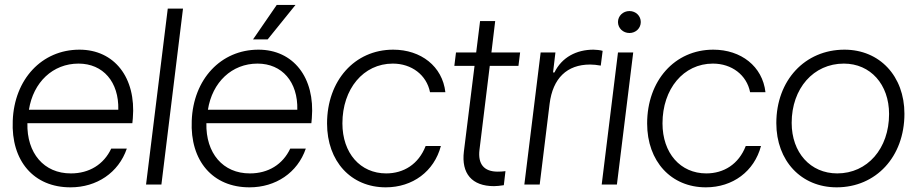

<svg xmlns="http://www.w3.org/2000/svg" viewBox="-20 -763 3792 794"><path d="M272 11.7C379.4 11.7 470.2 -48.3 504.4 -148.4H439.9C409.2 -83 349.1 -45.9 273.4 -45.9C161.6 -45.4 90.3 -129.9 93.3 -253.4H527.3L529.3 -273.9C543.5 -442.4 452.6 -557.6 308.6 -557.6C152.8 -557.6 39.1 -435.1 32.7 -263.7C25.4 -97.7 119.6 12.2 272 11.7ZM99.6 -309.1C117.7 -423.3 198.7 -500 304.7 -500C406.2 -500 472.2 -424.3 469.2 -309.1Z M584 0H647.5L736.8 -727.5H673.8Z M1012.2 11.7C1119.6 11.7 1210.4 -48.3 1244.6 -148.4H1180.2C1149.4 -83 1089.4 -45.9 1013.7 -45.9C901.9 -45.4 830.6 -129.9 833.5 -253.4H1267.6L1269.5 -273.9C1283.7 -442.4 1192.9 -557.6 1048.8 -557.6C893.1 -557.6 779.3 -435.1 772.9 -263.7C765.6 -97.7 859.9 12.2 1012.2 11.7ZM839.8 -309.1C857.9 -423.3 939 -500 1044.9 -500C1146.5 -500 1212.4 -424.3 1209.5 -309.1ZM1026.4 -600.1H1086.9L1202.1 -742.7H1124.5Z M1575.2 11.7C1686.5 11.7 1775.4 -54.2 1803.2 -159.2H1740.2C1710.9 -83.5 1648.9 -45.9 1577.1 -45.9C1469.7 -45.9 1396 -129.9 1396 -252.9C1396 -395 1482.4 -500 1604.5 -500C1682.1 -500 1744.1 -453.1 1758.3 -381.8H1821.8C1809.6 -488.8 1720.7 -557.6 1606 -557.6C1446.3 -557.6 1332.5 -429.2 1332.5 -252.4C1332.5 -95.7 1431.6 11.7 1575.2 11.7Z M2022.9 6.8C2033.7 6.8 2046.4 5.4 2063.5 2.9L2070.3 -55.2C2058.6 -53.7 2049.3 -53.2 2038.1 -53.2C1981.4 -53.2 1955.6 -84.5 1962.9 -144L2005.4 -490.7H2124L2130.9 -545.9H2012.2L2027.8 -675.8H1965.3L1949.2 -545.9H1865.7L1858.9 -490.7H1942.4L1898.4 -136.7C1887.2 -45.4 1931.6 6.8 2022.9 6.8Z M2148.4 0H2211.9L2252.9 -334C2266.1 -439.5 2324.7 -496.1 2420.4 -496.1C2433.6 -496.1 2448.2 -494.6 2464.4 -491.7L2472.2 -552.7C2462.9 -555.7 2444.3 -557.6 2434.1 -557.6C2363.8 -557.6 2303.2 -525.9 2272.9 -463.4H2267.1L2276.9 -545.9H2215.8Z M2468.3 0H2531.2L2598.6 -545.9H2535.6ZM2535.6 -671.9C2535.6 -646.5 2556.6 -626.5 2583 -626.5C2609.4 -626.5 2629.9 -646.5 2629.9 -671.9C2629.9 -697.3 2609.4 -717.3 2583 -717.3C2556.6 -717.3 2535.6 -697.3 2535.6 -671.9Z M2898.9 11.7C3010.3 11.7 3099.1 -54.2 3127 -159.2H3064C3034.7 -83.5 2972.7 -45.9 2900.9 -45.9C2793.5 -45.9 2719.7 -129.9 2719.7 -252.9C2719.7 -395 2806.2 -500 2928.2 -500C3005.9 -500 3067.9 -453.1 3082 -381.8H3145.5C3133.3 -488.8 3044.4 -557.6 2929.7 -557.6C2770 -557.6 2656.2 -429.2 2656.2 -252.4C2656.2 -95.7 2755.4 11.7 2898.9 11.7Z M3439.9 11.7C3602.5 11.7 3720.2 -114.7 3720.2 -292.5C3720.2 -448.2 3617.7 -557.6 3472.2 -557.6C3308.6 -557.6 3190.4 -430.7 3190.4 -253.9C3190.4 -97.7 3293.5 11.7 3439.9 11.7ZM3253.9 -254.9C3253.9 -397.5 3344.2 -500 3469.7 -500C3579.6 -500 3656.7 -414.1 3656.7 -291.5C3656.7 -148.4 3566.9 -45.9 3442.4 -45.9C3331.5 -45.9 3253.9 -131.8 3253.9 -254.9Z"/></svg>

Font: Guggenheim Sans Display Light
Style: Italic
Weight: 300
Italic angle: -7°
Designer: Modified by Tom Baber under direction of Pentagram Design 2023
Foundry: rsms
Version: Version 1.001;Glyphs 3.1.2 (3151)